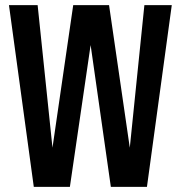

<svg xmlns="http://www.w3.org/2000/svg" viewBox="-20 -730 706 750"><path d="M112 0 15 -710H127L185 -153L266 -710H406L487 -153L544 -710H651L554 0H413L334 -554L253 0Z"/></svg>

Font: Special Gothic Condensed Medium
Style: Regular
Weight: 500
Width: 3
Designer: Alistair McCready
Foundry: Monolith
Version: Version 1.000; ttfautohint (v1.8.4.7-5d5b)